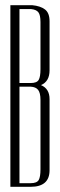

<svg xmlns="http://www.w3.org/2000/svg" viewBox="-20 -720 232 740"><path d="M104 -700Q136 -697 153.5 -683.5Q171 -670 171 -638V-449Q171 -406 138 -392Q171 -378 171 -338V-64Q171 0 98 0H20V-700ZM136 -335Q136 -362 127 -373.5Q118 -385 98 -386H55V-14H98Q122 -14 129 -26Q136 -38 136 -67ZM55 -685V-400H98Q122 -400 129 -412Q136 -424 136 -453V-635Q136 -662 128 -672.5Q120 -683 100 -685Z"/></svg>

Font: Dorsa
Style: Regular
Weight: 400
Version: Version 1.002